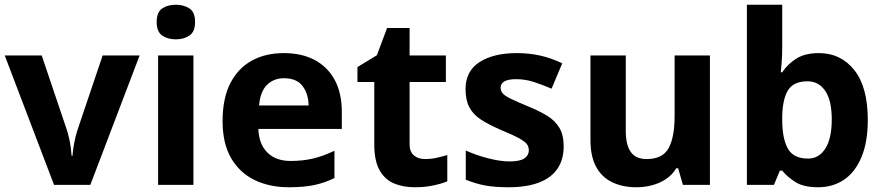

<svg xmlns="http://www.w3.org/2000/svg" viewBox="-20 -780 3726 810"><path d="M208 0 0 -546H156L261 -235Q267 -217 271.5 -197Q276 -177 278.5 -158Q281 -139 282 -123H286Q287 -140 290 -159Q293 -178 297.5 -197.5Q302 -217 308 -235L413 -546H569L361 0Z M796 -546V0H647V-546ZM722 -760Q755 -760 779 -744.5Q803 -729 803 -687Q803 -646 779 -630Q755 -614 722 -614Q688 -614 664.5 -630Q641 -646 641 -687Q641 -729 664.5 -744.5Q688 -760 722 -760Z M1177 -556Q1253 -556 1307.5 -527Q1362 -498 1392 -443Q1422 -388 1422 -308V-236H1070Q1072 -173 1107.5 -137Q1143 -101 1206 -101Q1259 -101 1302 -111.5Q1345 -122 1391 -144V-29Q1351 -9 1306.5 0.5Q1262 10 1199 10Q1117 10 1054 -20.5Q991 -51 955 -113Q919 -175 919 -269Q919 -365 951.5 -428.5Q984 -492 1042 -524Q1100 -556 1177 -556ZM1178 -450Q1135 -450 1106.5 -422Q1078 -394 1073 -335H1282Q1281 -385 1256 -417.5Q1231 -450 1178 -450Z M1773 -109Q1798 -109 1821 -114Q1844 -119 1867 -126V-15Q1843 -5 1807.5 2.5Q1772 10 1730 10Q1681 10 1642.5 -6Q1604 -22 1581.5 -61.5Q1559 -101 1559 -171V-434H1488V-497L1570 -547L1613 -662H1708V-546H1861V-434H1708V-171Q1708 -140 1726 -124.5Q1744 -109 1773 -109Z M2358 -162Q2358 -107 2332 -68.5Q2306 -30 2254 -10Q2202 10 2125 10Q2068 10 2027 2.5Q1986 -5 1945 -22V-145Q1989 -125 2040 -112Q2091 -99 2130 -99Q2174 -99 2192.5 -112Q2211 -125 2211 -146Q2211 -160 2203.5 -171Q2196 -182 2171 -196Q2146 -210 2093 -232Q2042 -254 2009 -275.5Q1976 -297 1960 -327.5Q1944 -358 1944 -404Q1944 -480 2003 -518Q2062 -556 2160 -556Q2211 -556 2257 -546Q2303 -536 2352 -513L2307 -406Q2267 -423 2231 -434.5Q2195 -446 2158 -446Q2125 -446 2108.5 -437Q2092 -428 2092 -410Q2092 -397 2100.5 -386.5Q2109 -376 2133.5 -364Q2158 -352 2206 -332Q2253 -313 2287 -292.5Q2321 -272 2339.5 -241.5Q2358 -211 2358 -162Z M2975 -546V0H2861L2841 -70H2833Q2816 -42 2789.5 -24.5Q2763 -7 2731 1.5Q2699 10 2665 10Q2607 10 2563 -11Q2519 -32 2495 -76Q2471 -120 2471 -190V-546H2620V-227Q2620 -169 2641 -139Q2662 -109 2708 -109Q2776 -109 2801 -155.5Q2826 -202 2826 -289V-546Z M3280 -583Q3280 -552 3278 -522Q3276 -492 3274 -475H3280Q3302 -509 3339 -532.5Q3376 -556 3435 -556Q3527 -556 3584 -484.5Q3641 -413 3641 -274Q3641 -181 3614.5 -117.5Q3588 -54 3541 -22Q3494 10 3431 10Q3371 10 3336.5 -11.5Q3302 -33 3280 -60H3270L3245 0H3131V-760H3280ZM3387 -437Q3329 -437 3305.5 -401Q3282 -365 3280 -291V-275Q3280 -196 3303.5 -153.5Q3327 -111 3389 -111Q3435 -111 3462 -153.5Q3489 -196 3489 -276Q3489 -356 3461.5 -396.5Q3434 -437 3387 -437Z"/></svg>

Font: Noto Sans Cham
Style: Bold
Weight: 700
Version: Version 2.002